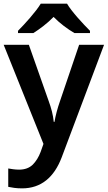

<svg xmlns="http://www.w3.org/2000/svg" viewBox="-20 -786 587 1046"><path d="M202.1 -766.1C176.3 -722.7 114.3 -654.3 78.1 -618.2V-606H162.1C197.8 -628.9 237.3 -658.2 272 -693.8C306.6 -658.2 348.6 -627.4 385.3 -606H470.2V-618.2C434.1 -654.3 370.1 -722.7 345.2 -766.1ZM216.8 -2 201.2 42C190.9 69.3 176.8 92.3 158.7 110.8C140.1 128.9 115.2 138.2 84 138.2C61 138.2 40 134.3 24.9 131.8V231.9C43.9 235.8 66.9 240.2 100.1 240.2C204.1 240.2 274.9 179.7 315.9 71.8L546.9 -542H411.1L307.1 -235.8C293.5 -197.3 282.2 -155.3 276.9 -122.1H272.9C269 -160.6 259.3 -197.3 245.1 -235.8L137.2 -542H0Z"/></svg>

Font: Noto Reveo Sans
Style: Regular
Weight: 600
Designer: Monotype Design Team
Foundry: Monotype Imaging Inc.
Version: Version 2.007